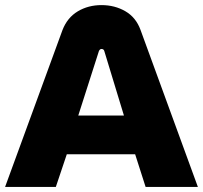

<svg xmlns="http://www.w3.org/2000/svg" viewBox="-20 -733 796 753"><path d="M0 0 225 -615Q244 -664 285 -688.5Q326 -713 378 -713Q430 -713 471.5 -689Q513 -665 531 -616L756 0H551L510 -128H242L199 0ZM287 -280H466L389 -533Q388 -537 385 -539Q382 -541 378 -541Q375 -541 372.5 -539Q370 -537 368 -533Z"/></svg>

Font: MuseoModerno Thin ExtraBold
Style: Regular
Weight: 800
Version: Version 1.002